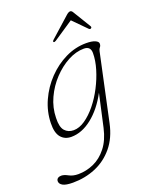

<svg xmlns="http://www.w3.org/2000/svg" viewBox="-200 -740 831 1075"><g transform="rotate(-20 216.0 -202.5)"><path d="M349.5 8Q332 90.5 287 144.5Q242 198.5 179 224.8Q116 251 44 251Q2 251 -16.2 240.8Q-34.5 230.5 -34.5 214.5Q-34.5 203.5 -26.5 197.5Q-18.5 191.5 -6 191.5Q11 191.5 33.8 204Q56.5 216.5 88 216.5Q136 216.5 180.8 196.5Q225.5 176.5 259.5 133.2Q293.5 90 309 21L352 -172.5Q307 -88.5 246.5 -40.8Q186 7 123 7Q84 7 61.5 -20Q39 -47 40.5 -104.5Q42 -173 70.8 -236.5Q99.5 -300 147.5 -350Q195.5 -400 255.2 -429Q315 -458 378.5 -458Q413 -458 431.8 -449.8Q450.5 -441.5 450.5 -429.5Q450.5 -417 444 -409.8Q437.5 -402.5 435 -390.5ZM78 -122Q76 -67.5 95.8 -45.5Q115.5 -23.5 148 -23.5Q181.5 -23.5 216.5 -47.5Q251.5 -71.5 283.8 -111.2Q316 -151 341.2 -199.8Q366.5 -248.5 381.5 -298.8Q396.5 -349 396.5 -393Q396.5 -433.5 356.5 -433.5Q309.5 -433.5 261.2 -407.8Q213 -382 171.8 -338.2Q130.5 -294.5 104.8 -238.5Q79 -182.5 78 -122ZM432.5 -526Q427 -522.5 420.5 -528.5L342.5 -607.5L224.5 -528.5Q215 -522.5 210.5 -526Q206 -530 215 -538.5L333.5 -644.5Q346.5 -656 356 -656Q364.5 -656 371 -644.5L435.5 -538.5Q440 -530 432.5 -526Z"/></g></svg>

Font: Fraunces 9pt S050 Thin
Style: Italic
Weight: 100
Italic angle: -16°
Version: Version 1.000; ttfautohint (v1.8.3)